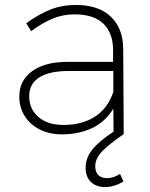

<svg xmlns="http://www.w3.org/2000/svg" viewBox="-20 -542 606 776"><path d="M465 161 479 191Q443 214 405 214Q369 214 347.5 193.5Q326 173 326 136Q326 96 353.5 62Q381 28 439 -10L438 -103Q406 -50 352.5 -24.5Q299 1 230 1Q179 1 140 -19Q101 -39 79.5 -73.5Q58 -108 58 -152Q58 -217 110 -254.5Q162 -292 252 -292H437V-343Q436 -410 397 -447Q358 -484 281 -484Q234 -484 192 -466.5Q150 -449 106 -416L86 -448Q137 -485 184 -503.5Q231 -522 287 -522Q378 -522 427.5 -475Q477 -428 478 -346L480 0Q419 42 392 70.5Q365 99 365 130Q365 154 378 166Q391 178 412 178Q439 178 465 161ZM438 -170V-255H256Q179 -255 138.5 -229Q98 -203 98 -153Q98 -101 135.5 -69Q173 -37 236 -37Q311 -37 363 -70Q415 -103 438 -170Z"/></svg>

Font: Argentum Sans ExtraLight
Style: Regular
Weight: 275
Designer: Julieta Ulanovsky (Modified by Cristiano Sobral)
Foundry: Julieta Ulanovsky
Version: Version 1.000; ttfautohint (v1.5.65-e2d9)